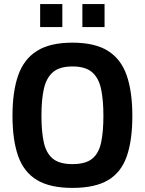

<svg xmlns="http://www.w3.org/2000/svg" viewBox="-20 -902 704 933"><path d="M331.9 11.1Q223.1 11.1 159.4 -27.3Q95.7 -65.8 68.2 -143.7Q40.7 -221.7 40.7 -339.3Q40.7 -457 68.4 -535.9Q96 -614.7 159.7 -654.7Q223.4 -694.7 331.9 -694.7Q440.8 -694.7 504.3 -655Q567.8 -615.3 595.5 -536.2Q623.1 -457 623.1 -339.3Q623.1 -219.8 595.8 -141.9Q568.4 -63.9 504.9 -26.4Q441.4 11.1 331.9 11.1ZM331.9 -104.5Q395.3 -104.5 427.5 -130.3Q459.7 -156.1 471.1 -208.3Q482.5 -260.5 482.5 -339.3Q482.5 -416.7 471 -470.1Q459.5 -523.6 427.2 -551.3Q395 -579.1 331.9 -579.1Q269.6 -579.1 237.3 -551.3Q205.1 -523.6 193.2 -470.4Q181.4 -417.3 181.4 -339.3Q181.4 -262.4 192.9 -210Q204.5 -157.6 236.7 -131Q268.9 -104.5 331.9 -104.5ZM380.3 -770.5V-882.4H488.1V-770.5ZM175.1 -770.5V-882.4H282.9V-770.5Z"/></svg>

Font: Cairo
Style: Regular
Weight: 400
Designer: Mohamed Gaber, Accademia di Belle Arti di Urbino
Foundry: Kief Type Foundry, Accademia di Belle Arti di Urbino
Version: Version 3.120